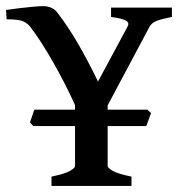

<svg xmlns="http://www.w3.org/2000/svg" viewBox="-57 -613 587 633"><path d="M112.8 0V-30.8Q157.2 -40 173.8 -49.6Q190.4 -59.1 190.4 -65.9V-197.3H52.7L42 -209.5Q44.4 -216.8 48.8 -230.2Q53.2 -243.7 56.2 -251.5H190.4V-266.6Q156.7 -340.8 116.5 -410.9Q76.2 -481 42.5 -524.9Q33.7 -536.1 19.5 -542.7Q5.4 -549.3 -35.2 -549.3L-37.1 -580.1Q-18.1 -583 5.9 -585.9Q29.8 -588.9 51.8 -590.8Q73.7 -592.8 86.9 -592.8Q99.6 -592.8 112.1 -587.4Q124.5 -582 132.3 -571.3Q168.5 -523.9 200.2 -469.2Q231.9 -414.6 266.1 -344.2L363.3 -524.9Q370.6 -537.6 358.6 -544.9Q346.7 -552.2 309.1 -557.1V-587.9H509.8V-557.1Q476.6 -550.8 459.7 -544.2Q442.9 -537.6 436 -524.9L297.9 -265.6V-251.5H428.7L440.9 -240.2L425.3 -197.3H297.9V-65.9Q297.9 -59.6 314.2 -49.8Q330.6 -40 376.5 -30.8V0Z"/></svg>

Font: David Libre Medium
Style: Regular
Weight: 500
Designer: Ismar David, J. Victor Gaultney, Annie Olsen and Meir Sadan
Foundry: Monotype Imaging Inc. & SIL International
Version: Version 1.100; ttfautohint (v1.8.4.7-5d5b)